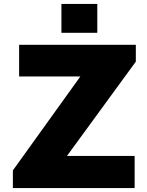

<svg xmlns="http://www.w3.org/2000/svg" viewBox="-20 -949 740 969"><path d="M45 0V-89L385.5 -563H76.5V-723H665.5V-638L318 -162H659.5V0ZM290 -783.5V-929H471V-783.5Z"/></svg>

Font: Public Sans Black
Style: Regular
Weight: 900
Designer: The Public Sans Project Authors: Dan O. Williams and USWDS (Libre Franklin designed by Pablo Impallari and Rodrigo Fuenz
Version: Version 1.007